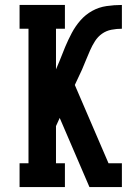

<svg xmlns="http://www.w3.org/2000/svg" viewBox="-20 -755 540 775"><path d="M59 0V-96H95V-639H59V-735H242V-639H206V-475L220 -508Q231 -537 243 -565.5Q255 -594 269.5 -621.5Q284 -649 304.5 -672.5Q325 -696 352 -711Q379 -726 410 -730.5Q441 -735 472 -735V-639Q451 -639 430 -635Q409 -631 392 -619Q375 -607 363.5 -589Q352 -571 343.5 -551.5Q335 -532 327 -512.5Q319 -493 311 -474L282 -412L418 -96H472V0H341L221 -279L206 -246V-96H242V0Z"/></svg>

Font: Iosevka Slab
Style: Bold
Weight: 700
Monospace: yes
Designer: Belleve Invis
Foundry: Belleve Invis
Version: Version 11.1.1; ttfautohint (v1.8.3)